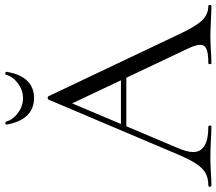

<svg xmlns="http://www.w3.org/2000/svg" viewBox="-72 -774 842 747"><g transform="rotate(-90 349.5 -401.0)"><path d="M228 -352H434L441 -331H213ZM699 0Q680 0 640 -2Q600 -4 582 -4Q560 -4 526 -2Q494 0 477 0Q473 0 473 -6Q473 -12 477 -12Q515 -12 531.5 -19Q548 -26 548 -44Q548 -59 536 -86L314 -555L339 -586L145 -127Q131 -93 131 -71Q131 -12 229 -12Q234 -12 234 -6Q234 0 229 0Q211 0 177 -2Q139 -4 111 -4Q85 -4 51 -2Q21 0 1 0Q-4 0 -4 -6Q-4 -12 1 -12Q29 -12 48.5 -22.5Q68 -33 85.5 -59.5Q103 -86 124 -136L335 -634Q337 -637 342 -637Q347 -637 348 -634L584 -137Q618 -63 642 -37.5Q666 -12 699 -12Q703 -12 703 -6Q703 0 699 0ZM238 -797Q237 -801 242 -801.5Q247 -802 249 -800Q256 -773 282.5 -753Q309 -733 341 -733Q372 -733 398.5 -753Q425 -773 432 -800Q432 -802 436 -802Q439 -802 441.5 -800.5Q444 -799 443 -797Q435 -745 409 -717.5Q383 -690 341 -690Q299 -690 272.5 -718Q246 -746 238 -797Z"/></g></svg>

Font: Cormorant
Style: Regular
Weight: 400
Designer: Christian Thalmann (Catharsis Fonts)
Foundry: Catharsis Fonts
Version: Version 4.000